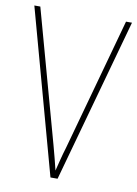

<svg xmlns="http://www.w3.org/2000/svg" viewBox="-82 -769 589 823"><g transform="rotate(10 212.5 -357.0)"><path d="M425 -714H399L240 -138C228 -99 221 -68 212 -33C204 -68 195 -100 185 -138L26 -714H0L196 0H227Z"/></g></svg>

Font: Noto Sans Sinhala Condensed Thin
Style: Regular
Weight: 100
Width: 3
Designer: Jelle Bosma - Monotype Design Team
Foundry: Monotype Imaging Inc.
Version: Version 2.006